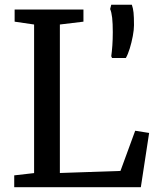

<svg xmlns="http://www.w3.org/2000/svg" viewBox="-20 -783 662 803"><path d="M39.5 0V-49.6L122.6 -59.1V-680.5L41.2 -692.4V-743H329V-692.4L230.4 -680.5V-59.5L483.8 -68.1L545.4 -236.2L603.7 -227L569 0ZM506.2 -540.3 448.6 -540.5 445.3 -547.9Q448.1 -567.8 449.9 -593Q451.7 -618.2 451.7 -648.5Q451.7 -685.1 449.1 -708.6Q446.4 -732.1 440.6 -745.1L445.3 -763.2H531.4Q536.6 -748.9 538.5 -730.4Q540.4 -711.9 540.4 -677.5Q540.4 -659 535.5 -632.4Q530.5 -605.7 522.7 -580.3Q514.9 -555 506.2 -540.3Z"/></svg>

Font: Merriweather Light
Style: Regular
Weight: 300
Version: Version 2.100